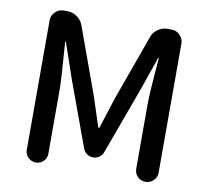

<svg xmlns="http://www.w3.org/2000/svg" viewBox="-81 -826 991 915"><g transform="rotate(10 414.5 -368.0)"><path d="M96.7 -51.8V-678.7Q96.7 -702.1 113.8 -719.2Q130.9 -736.3 154.3 -736.3H172.9Q198.2 -736.3 219.7 -721.2Q241.2 -706.1 250 -681.6L365.2 -364.3Q374 -337.9 390.1 -288.6Q406.2 -239.3 413.1 -217.8Q414.1 -214.8 416.5 -214.8Q418.9 -214.8 419.9 -217.8Q427.7 -240.2 442.9 -289.6Q458 -338.9 466.8 -364.3L581.1 -681.6Q588.9 -706.1 610.4 -721.2Q631.8 -736.3 657.2 -736.3H676.8Q700.2 -736.3 717.3 -719.2Q734.4 -702.1 734.4 -678.7V-53.7Q734.4 -31.2 718.3 -15.6Q702.1 0 679.7 0Q657.2 0 641.6 -15.6Q626 -31.2 626 -53.7V-364.3Q626 -424.8 640.6 -589.8Q640.6 -591.8 638.7 -591.8Q636.7 -591.8 636.7 -589.8L578.1 -421.9L461.9 -104.5Q457 -89.8 443.4 -80.6Q429.7 -71.3 413.6 -71.3Q397.5 -71.3 384.3 -80.6Q371.1 -89.8 365.2 -104.5L249 -421.9L191.4 -589.8Q191.4 -591.8 189 -591.8Q186.5 -591.8 187.5 -589.8Q201.2 -405.3 201.2 -364.3V-51.8Q201.2 -30.3 186 -15.1Q170.9 0 149.4 0Q127.9 0 112.3 -15.1Q96.7 -30.3 96.7 -51.8Z"/></g></svg>

Font: Gen Jyuu Gothic P Medium
Style: Regular
Weight: 500
Designer: [Source Han Sans]
Ryoko NISHIZUKA  (kana & ideographs); Paul D. Hunt (Latin, Greek & Cyrillic); Wenlong ZHANG  (bopomofo
Version: Version 1.002.20150607